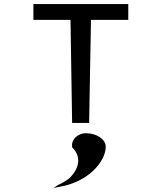

<svg xmlns="http://www.w3.org/2000/svg" viewBox="-20 -600 769 937"><path d="M399 50C363 50 327 78 332 116V118L333 120C380 166 366 226 316 272C301 283 283 294 263 303L241 317L268 312C411 289 496 188 496 116C496 79 450 50 399 50ZM143 -503H324L332 0H415L424 -503H606V-580H143Z"/></svg>

Font: Charger Monospace
Style: Regular
Weight: 400
Designer: Jasper
Foundry: Cannot Into Space Fonts
Version: Version 0.980